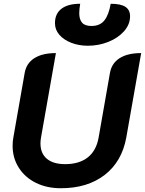

<svg xmlns="http://www.w3.org/2000/svg" viewBox="-20 -991 770 1020"><path d="M47 -216Q47 -241 51 -261L111 -603Q120 -655 162.5 -682Q205 -709 277 -709L198 -261Q195 -245 195 -229Q195 -176 229 -147.5Q263 -119 326 -119Q401 -119 446.5 -155Q492 -191 504 -261L564 -603Q573 -655 615.5 -682Q658 -709 730 -709L651 -261Q628 -133 536.5 -62Q445 9 303 9Q228 9 170 -20Q112 -49 79.5 -100.5Q47 -152 47 -216ZM272 -868Q272 -918 306.5 -944.5Q341 -971 406 -971Q401 -941 401 -921Q401 -888 416 -870.5Q431 -853 466 -853Q511 -853 534.5 -882.5Q558 -912 568 -971Q622 -971 646.5 -954.5Q671 -938 671 -905Q671 -861 639 -825Q607 -789 555.5 -768.5Q504 -748 447 -748Q399 -748 359 -763.5Q319 -779 295.5 -806Q272 -833 272 -868Z"/></svg>

Font: K2D ExtraBold
Style: Italic
Weight: 800
Italic angle: -10°
Designer: Katatrad Aksorn Co.,Ltd.
Foundry: Cadson Demak Co.,Ltd.
Version: Version 1.000; ttfautohint (v1.6)